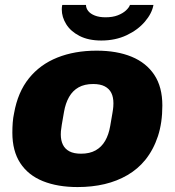

<svg xmlns="http://www.w3.org/2000/svg" viewBox="-20 -745 707 777"><path d="M294 12Q213 12 153.5 -12Q94 -36 62 -85Q30 -134 30 -208Q30 -229 31.5 -249Q33 -269 37 -287Q52 -372 97 -428Q142 -484 212 -512Q282 -540 371 -540Q453 -540 512.5 -515.5Q572 -491 604.5 -442Q637 -393 637 -318Q637 -248 619 -193.5Q601 -139 568 -98Q538 -61 496 -36.5Q454 -12 403.5 0Q353 12 294 12ZM308 -123Q343 -123 367 -136.5Q391 -150 405.5 -175Q420 -200 426 -235Q432 -270 435 -287.5Q438 -305 438.5 -313.5Q439 -322 439 -327Q439 -352 430.5 -369Q422 -386 404 -395.5Q386 -405 357 -405Q322 -405 298 -391.5Q274 -378 259.5 -352.5Q245 -327 239 -292Q233 -258 230 -240Q227 -222 226.5 -214Q226 -206 226 -201Q226 -177 234.5 -159.5Q243 -142 261 -132.5Q279 -123 308 -123ZM390 -581Q338 -581 302 -599.5Q266 -618 248 -647Q230 -676 230 -707Q230 -712 230.5 -716.5Q231 -721 232 -725H328Q328 -712 337 -700.5Q346 -689 364 -682Q382 -675 407 -675Q436 -675 456.5 -683Q477 -691 489.5 -702.5Q502 -714 506 -725H601Q595 -691 566.5 -657.5Q538 -624 492.5 -602.5Q447 -581 390 -581Z"/></svg>

Font: Archivo SemiBold Black
Style: Italic
Weight: 900
Italic angle: -10°
Version: Version 2.001